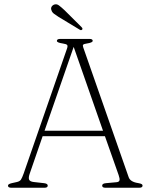

<svg xmlns="http://www.w3.org/2000/svg" viewBox="-20 -883 706 903"><path d="M204.5 -10Q204.5 0 189 0H33.5Q17.5 0 17.5 -10Q17.5 -17.5 35 -21.5L59.5 -27Q73 -30 78.5 -38.2Q84 -46.5 91.5 -67.5L295.5 -655.5Q299.5 -667.5 295.5 -671.8Q291.5 -676 275 -678.5Q247.5 -682.5 247.5 -690.5Q247.5 -700 263.5 -700H400.5Q416 -700 416 -691Q416 -682.5 389 -678.5Q375 -676.5 371.5 -673Q368 -669.5 371.5 -660L585 -50Q592.5 -27.5 629.5 -22Q641.5 -20 646 -17.2Q650.5 -14.5 650.5 -10Q650.5 0 634.5 0H476Q460.5 0 460.5 -10Q460.5 -20 478 -21.5L527.5 -26Q540 -27 542 -34.8Q544 -42.5 538 -59.5L473.5 -242.5H180.5L120.5 -68.5Q113 -48 116.8 -38.5Q120.5 -29 138.5 -27L187.5 -21.5Q204.5 -19.5 204.5 -10ZM189.5 -268H464.5L326.5 -662.5ZM284 -834.5 363 -756Q370.5 -748.5 366.5 -744Q361.5 -739 355.5 -743L255.5 -803.5Q243.5 -811 234 -818.2Q224.5 -825.5 222 -835Q218.5 -843 222.2 -850.5Q226 -858 235 -861.5Q246.5 -865.5 257.2 -857.5Q268 -849.5 284 -834.5Z"/></svg>

Font: Fraunces 9pt Soft Thin
Style: Regular
Weight: 100
Version: Version 1.000;[b76b70a41]